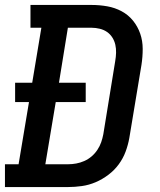

<svg xmlns="http://www.w3.org/2000/svg" viewBox="-27 -755 647 775"><path d="M-7 0V-92H48L90 -343H34V-421H103L140 -643H96V-735H343Q375 -735 406 -729.5Q437 -724 464 -709.5Q491 -695 510 -671.5Q529 -648 539 -619Q549 -590 549 -557.5Q549 -525 544 -493L495 -198Q490 -170 480 -143Q470 -116 452.5 -92Q435 -68 410.5 -49.5Q386 -31 359 -19.5Q332 -8 303.5 -4Q275 0 248 0ZM156 -92H248Q264 -92 280.5 -95Q297 -98 313 -105Q329 -112 342.5 -123.5Q356 -135 366 -150Q376 -165 381.5 -181Q387 -197 390 -213L438 -508Q441 -525 441.5 -542Q442 -559 438.5 -574.5Q435 -590 426.5 -603.5Q418 -617 405 -626Q392 -635 375.5 -639Q359 -643 343 -643H247L211 -421H319V-343H198Z"/></svg>

Font: Iosevka Curly Slab SmBdExObl
Style: Regular
Weight: 600
Width: 7
Italic angle: -9°
Monospace: yes
Designer: Belleve Invis
Foundry: Belleve Invis
Version: Version 11.1.0; ttfautohint (v1.8.3)